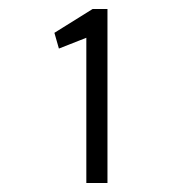

<svg xmlns="http://www.w3.org/2000/svg" viewBox="-20 -653 415 427"><path d="M172 -246H219V-633H186L101 -580L111 -545L172 -569Z"/></svg>

Font: Inconsolata Condensed
Style: Regular
Weight: 400
Width: 3
Monospace: yes
Designer: Raph Levien, Cyreal, Brenton Simpson
Foundry: Raph Levien, Cyreal, Google
Version: Version 3.100